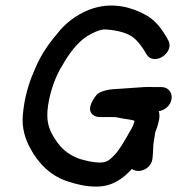

<svg xmlns="http://www.w3.org/2000/svg" viewBox="-20 -668 655 710"><path d="M467.9 -43.3C493.2 -24.2 541.3 -43.5 544 -83.5L545.3 -97.6C547 -115.6 546.2 -128.4 547.7 -138L554.4 -180.4C556 -183.8 559.2 -191.5 560.8 -196.9L565.1 -212.2C567.4 -219.5 569.8 -233.3 569.6 -238.8C569.4 -249.1 569.1 -250.4 566.9 -257.1C589.2 -259.5 610.7 -277.8 614.4 -301.5C618.1 -325 602.7 -346 577.4 -346H548.4C539.1 -346.7 528.1 -346.7 513.9 -346L439.4 -340.9C413.7 -338.1 378.4 -341.1 346.8 -324.8C338.5 -320.5 333.4 -312.5 329.8 -307.4C319.4 -292.4 298.4 -257.3 328.8 -240C335.8 -236.1 343.4 -235 350.9 -235H400.9C408.6 -235 414.6 -233.8 424 -231.6C446 -226.5 468 -226.6 477.7 -220.6C476.7 -217.7 475 -212.5 474.1 -209.3C470.1 -196 464 -190 452 -167.2C436.1 -139.9 420.1 -112 402.9 -94.2C385.7 -76.5 374.7 -67 350.5 -67C321.8 -67 303 -72.8 275.6 -80C239.5 -92.9 212.5 -112.6 192.1 -141.4C164.7 -179.6 147.5 -213.3 158.2 -281C166.8 -335.8 186.9 -388.8 210.6 -426.3C210.8 -426.6 211.2 -427.3 211.5 -427.7C234.7 -469.4 266.7 -511.3 301.4 -533.7C319.7 -545.4 350.7 -560.4 369.3 -559.1C414.9 -556.5 452.1 -546 473.6 -528.7C492.8 -513.2 507.3 -492 521.4 -468.2C548.5 -419.7 629.5 -475.1 601.1 -520.8C599.4 -524 598 -527.3 596.1 -530.4C576.8 -561.5 555 -594.9 513.5 -615.6C470.3 -638.8 401.4 -660.7 326.7 -637.8C278.7 -623.6 233.1 -591.9 203.2 -557.5C167.6 -516.2 133.7 -472 110.1 -414.7C92.6 -376.7 76.8 -329.4 69.1 -280.5C67.3 -269 65.8 -257.3 64.7 -245.6C59.3 -192.9 74.6 -151.7 91.8 -119.7C120.9 -65.6 166.7 -15.5 237.3 5C265.2 13.6 296 22 336.5 22C395.8 22 435.1 -7.7 467.9 -43.3Z"/></svg>

Font: Just Breathe
Style: BdObl3
Weight: 400
Foundry: Cannot Into Space Fonts
Version: Version 0.72